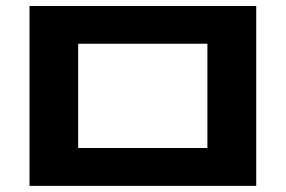

<svg xmlns="http://www.w3.org/2000/svg" viewBox="-20 -606 933 626"><path d="M76.2 -586.4H815.4V0H76.2ZM656.2 -123.5V-463.4H234.9V-123.5Z"/></svg>

Font: Heebo ExtraBold
Style: Regular
Weight: 800
Designer: Oded Ezer
Foundry: Meir Sadan
Version: Version 2.001; ttfautohint (v1.5.14-ce02) -l 8 -r 50 -G 200 